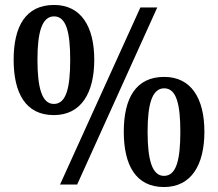

<svg xmlns="http://www.w3.org/2000/svg" viewBox="-20 -744 879 774"><path d="M197 -280C307 -280 360 -369 360 -503C360 -637 307 -724 198 -724C83 -724 35 -637 35 -503C35 -369 83 -280 197 -280ZM222 0H291L614 -714H546ZM197 -325C149 -325 131 -390 131 -503C131 -614 149 -678 198 -678C247 -678 263 -614 263 -503C263 -390 247 -325 197 -325ZM641 10C751 10 804 -79 804 -213C804 -347 751 -434 642 -434C527 -434 479 -347 479 -213C479 -79 527 10 641 10ZM641 -35C593 -35 575 -100 575 -213C575 -324 593 -388 642 -388C691 -388 707 -324 707 -213C707 -100 691 -35 641 -35Z"/></svg>

Font: Noto Serif Devanagari SemiCondensed SemiBold
Style: Regular
Weight: 600
Width: 4
Designer: Universal Thirst, Indian Type Foundry and the Monotype Design Team
Foundry: Monotype Imaging Inc.
Version: Version 2.004